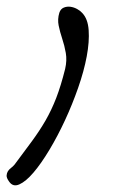

<svg xmlns="http://www.w3.org/2000/svg" viewBox="-35 -307 343 578"><path d="M-7.8 239.3Q-15.6 228.5 -15.1 221.2Q-14.6 213.9 -11.2 208.5Q-7.8 203.1 -2 198.7Q3.9 194.3 8.8 188.5Q38.1 149.4 61 118.2Q84 86.9 102.1 55.7Q120.1 24.4 134.3 -12.2Q148.4 -48.8 161.1 -99.6Q167 -125 163.1 -147.5Q159.2 -169.9 152.3 -190.4Q145.5 -210.9 141.6 -230Q137.7 -249 143.6 -268.6Q147.5 -280.3 157.2 -284.2Q167 -288.1 177.2 -286.6Q187.5 -285.2 197.3 -279.8Q207 -274.4 211.9 -268.6Q229.5 -251 231.9 -216.3Q234.4 -181.6 226.1 -137.2Q217.8 -92.8 200.2 -42.5Q182.6 7.8 160.6 55.2Q138.7 102.5 113.8 144Q88.9 185.5 65.9 212.4Q43 239.3 23.4 248Q3.9 256.8 -7.8 239.3Z"/></svg>

Font: Over the Rainbow
Style: Regular
Weight: 400
Designer: Kimberly Geswein
Foundry: Kimberly Geswein
Version: Version 1.002 2010